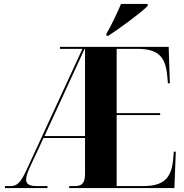

<svg xmlns="http://www.w3.org/2000/svg" viewBox="-20 -951 933 971"><path d="M518 -780V-770H528C587 -809 693 -886 727 -921V-931H592C573 -886 543 -822 518 -780ZM5 0H220V-10H167C130 -10 112 -19 112 -43C112 -57 118 -76 130 -103L200 -253H410V-72C410 -19 390 -10 357 -10H330V0H862L869 -184H859L856 -147C847 -47 806 -10 703 -10H570V-369H790V-379H570V-704H673C777 -704 817 -668 826 -566L829 -530H839L833 -714H283V-704H397L113 -89C85 -29 67 -10 34 -10H5ZM205 -263 408 -704H410V-263Z"/></svg>

Font: Noto Serif Display Condensed ExtraBold
Style: Regular
Weight: 800
Width: 3
Designer: Monotype Design Team
Foundry: Monotype Imaging Inc.
Version: Version 2.009